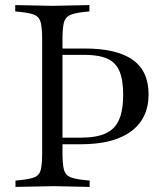

<svg xmlns="http://www.w3.org/2000/svg" viewBox="-20 -733 645 756"><path d="M41 3V-22L61 -24Q100 -28 118 -36Q136 -44 141 -66Q146 -88 146 -133V-577Q146 -622 140.5 -644Q135 -666 117 -674Q99 -682 60 -686L40 -688V-713L187 -710L332 -713V-688L312 -686Q274 -682 255.5 -673.5Q237 -665 231.5 -643.5Q226 -622 226 -577V-133Q226 -88 231.5 -66Q237 -44 255.5 -36Q274 -28 313 -24L333 -22V3L191 0ZM221 -165V-191H298Q359 -191 395.5 -207.5Q432 -224 448.5 -261Q465 -298 465 -360Q465 -418 450.5 -452.5Q436 -487 402.5 -502Q369 -517 313 -517H220V-542H313Q440 -542 502.5 -497.5Q565 -453 565 -362Q565 -267 496.5 -216Q428 -165 298 -165Z"/></svg>

Font: Baskervville SC
Style: Regular
Weight: 400
Designer: Alexis Faudot, Rémi Forte, Morgane Pierson, Rafael Ribas, Tanguy Vanlaeys, Rosalie Wagner, Thomas Huot-Marchand
Foundry: ANRT
Version: Version 1.100